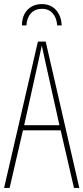

<svg xmlns="http://www.w3.org/2000/svg" viewBox="-20 -917 407 937"><path d="M276 -281H92L27 0H0L165 -714H203L367 0H341ZM202 -612 184 -695Q173 -641 166 -612L98 -306H270ZM281 -793H259Q257 -829 237.5 -851.5Q218 -874 185 -874Q151 -874 131 -852Q111 -830 109 -793H87Q88 -843 115 -870Q142 -897 184 -897Q227 -897 253 -868.5Q279 -840 281 -793Z"/></svg>

Font: Noto Sans Display Thin Cond
Style: Regular
Weight: 250
Width: 3
Designer: Monotype Design team
Foundry: Monotype Imaging Inc.
Version: Version 1.000